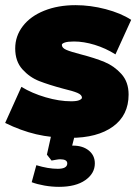

<svg xmlns="http://www.w3.org/2000/svg" viewBox="-26 -526 540 745"><path d="M-6 -49 57 -189Q98 -164 151 -148.5Q204 -133 250 -133Q272 -133 282 -137.5Q292 -142 292 -147Q292 -158 274.5 -165.5Q257 -173 219 -182Q163 -197 126 -211.5Q89 -226 61 -257Q33 -288 33 -338Q33 -386 62.5 -424.5Q92 -463 145.5 -484.5Q199 -506 267 -506Q325 -506 384 -490.5Q443 -475 483 -449L422 -315Q384 -339 341.5 -352Q299 -365 261 -365Q237 -365 225.5 -361Q214 -357 214 -352Q214 -340 231.5 -332.5Q249 -325 288 -315Q342 -301 379.5 -285.5Q417 -270 445 -239Q473 -208 473 -159Q473 -79 412.5 -35Q352 9 246 9Q174 9 114.5 -5Q55 -19 -6 -49ZM342 108Q342 147 305 173Q268 199 203 199Q175 199 146.5 194Q118 189 97 181L115 115Q161 129 198 129Q235 129 235 108Q235 92 207 92Q201 92 190.5 94Q180 96 174 97L156 74L177 -20H269L254 39H257Q295 39 318.5 58Q342 77 342 108Z"/></svg>

Font: Nunito Sans Heavy Heavy
Style: Italic
Weight: 400
Italic angle: -4.541°
Designer: Vernon Adams
Foundry: Vernon Adams
Version: Version 2.002